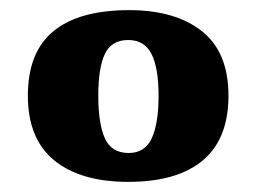

<svg xmlns="http://www.w3.org/2000/svg" viewBox="-20 -739 506 379"><path d="M233 -380Q139 -380 87 -422.5Q35 -465 35 -550Q35 -636 85.5 -677.5Q136 -719 235 -719Q326 -719 378.5 -677.5Q431 -636 431 -550Q431 -465 380.5 -422.5Q330 -380 233 -380ZM234 -437Q266 -437 279.5 -466Q293 -495 293 -550Q293 -605 279 -632.5Q265 -660 233 -660Q200 -660 187 -632.5Q174 -605 174 -550Q174 -495 187 -466Q200 -437 234 -437Z"/></svg>

Font: Noto Serif Bengali Black
Style: Regular
Weight: 900
Version: Version 2.003